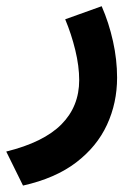

<svg xmlns="http://www.w3.org/2000/svg" viewBox="-53 -321 420 609"><path d="M269.5 -301.3Q292.5 -248.5 305.4 -190.2Q318.4 -131.8 318.4 -74.7Q318.4 5.4 286.4 74.7Q254.4 144 188.5 194.3Q122.6 244.6 20 267.6L-33.2 159.7Q85.4 130.4 141.8 73.5Q198.2 16.6 198.2 -66.9Q198.2 -110.8 185.8 -162.1Q173.3 -213.4 153.8 -259.8Z"/></svg>

Font: Vazir WOL
Style: Bold-WOL
Weight: 700
Designer: Saber Rastikerdar
Foundry: Saber Rastikerdar
Version: Version 30.00;August 23, 2021;FontCreator 13.0.0.2683 64-bit